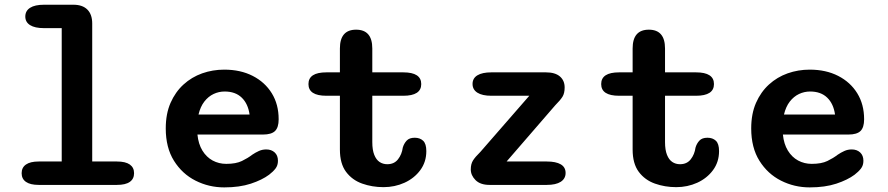

<svg xmlns="http://www.w3.org/2000/svg" viewBox="-20 -782 3754 812"><path d="M144 0Q108 0 89.8 -12.8Q71.5 -25.5 71.5 -49.5Q71.5 -73.5 89.8 -86.2Q108 -99 144 -99H241V-663H166Q127.5 -663 107.2 -675.8Q87 -688.5 87 -712Q87 -736 107.2 -749Q127.5 -762 166 -762H290.5Q329 -762 349.5 -741.5Q370 -721 370 -682.5V-99H474.5Q511 -99 529 -86.2Q547 -73.5 547 -49.5Q547 -25.5 529 -12.8Q511 0 474.5 0Z M928.5 10.5Q863.5 10.5 807 -18Q750.5 -46.5 715.8 -102Q681 -157.5 681 -239Q681 -300.5 701.2 -346.8Q721.5 -393 756 -424.5Q790.5 -456 835 -471.8Q879.5 -487.5 928.5 -487.5Q997 -487.5 1048.8 -461Q1100.5 -434.5 1129.5 -387.5Q1158.5 -340.5 1158.5 -277.5Q1158.5 -243 1143.2 -228Q1128 -213 1092 -213H815Q819 -173 836 -145.2Q853 -117.5 879.2 -103.2Q905.5 -89 937 -89Q978 -89 1003.2 -101.2Q1028.5 -113.5 1046.5 -127.5Q1060.5 -137 1075 -143.5Q1089.5 -150 1106 -150Q1128 -150 1141.8 -137.2Q1155.5 -124.5 1155.5 -102Q1155.5 -82.5 1145 -69Q1134.5 -55.5 1118 -43Q1088.5 -21 1040.8 -5.2Q993 10.5 928.5 10.5ZM819.5 -297.5H1035.5Q1029 -343.5 1002.2 -369.2Q975.5 -395 930 -395Q905.5 -395 883.2 -384.5Q861 -374 844.2 -352.5Q827.5 -331 819.5 -297.5Z M1360.5 -377Q1284.5 -377 1284.5 -426.5Q1284.5 -476 1360.5 -476H1417.5V-577Q1417.5 -656.5 1486 -656.5Q1554.5 -656.5 1554.5 -577V-476H1685.5Q1761.5 -476 1761.5 -426.5Q1761.5 -377 1685.5 -377H1554.5V-181Q1554.5 -148 1562.8 -127.2Q1571 -106.5 1585.2 -97Q1599.5 -87.5 1618 -87.5Q1647 -87.5 1663.2 -108.2Q1679.5 -129 1683.5 -158Q1688.5 -175 1699.8 -187.2Q1711 -199.5 1734 -199.5Q1756 -199.5 1769.5 -186.8Q1783 -174 1783 -143Q1783 -97 1757.5 -62.5Q1732 -28 1690.8 -9.2Q1649.5 9.5 1602 9.5Q1554 9.5 1511.8 -5.5Q1469.5 -20.5 1443.5 -55.2Q1417.5 -90 1417.5 -149.5V-377Z M1971 -65.5Q1971 -88.5 1980.5 -103.5Q1990 -118.5 2011.5 -139.5L2218.5 -377H2058Q2019.5 -377 1999 -390Q1978.5 -403 1978.5 -427Q1978.5 -451 1999 -463.5Q2019.5 -476 2058 -476H2289Q2327.5 -476 2347.8 -458.8Q2368 -441.5 2368 -412Q2368 -387.5 2358.8 -372.8Q2349.5 -358 2328 -336.5L2122.5 -99H2292.5Q2331 -99 2351.5 -87Q2372 -75 2372 -50.5Q2372 -26.5 2351.5 -13.2Q2331 0 2292.5 0H2050.5Q2011.5 0 1991.2 -20.2Q1971 -40.5 1971 -65.5Z M2598.5 -377Q2522.5 -377 2522.5 -426.5Q2522.5 -476 2598.5 -476H2655.5V-577Q2655.5 -656.5 2724 -656.5Q2792.5 -656.5 2792.5 -577V-476H2923.5Q2999.5 -476 2999.5 -426.5Q2999.5 -377 2923.5 -377H2792.5V-181Q2792.5 -148 2800.8 -127.2Q2809 -106.5 2823.2 -97Q2837.5 -87.5 2856 -87.5Q2885 -87.5 2901.2 -108.2Q2917.5 -129 2921.5 -158Q2926.5 -175 2937.8 -187.2Q2949 -199.5 2972 -199.5Q2994 -199.5 3007.5 -186.8Q3021 -174 3021 -143Q3021 -97 2995.5 -62.5Q2970 -28 2928.8 -9.2Q2887.5 9.5 2840 9.5Q2792 9.5 2749.8 -5.5Q2707.5 -20.5 2681.5 -55.2Q2655.5 -90 2655.5 -149.5V-377Z M3404.5 10.5Q3339.5 10.5 3283 -18Q3226.5 -46.5 3191.8 -102Q3157 -157.5 3157 -239Q3157 -300.5 3177.2 -346.8Q3197.5 -393 3232 -424.5Q3266.5 -456 3311 -471.8Q3355.5 -487.5 3404.5 -487.5Q3473 -487.5 3524.8 -461Q3576.5 -434.5 3605.5 -387.5Q3634.5 -340.5 3634.5 -277.5Q3634.5 -243 3619.2 -228Q3604 -213 3568 -213H3291Q3295 -173 3312 -145.2Q3329 -117.5 3355.2 -103.2Q3381.5 -89 3413 -89Q3454 -89 3479.2 -101.2Q3504.5 -113.5 3522.5 -127.5Q3536.5 -137 3551 -143.5Q3565.5 -150 3582 -150Q3604 -150 3617.8 -137.2Q3631.5 -124.5 3631.5 -102Q3631.5 -82.5 3621 -69Q3610.5 -55.5 3594 -43Q3564.5 -21 3516.8 -5.2Q3469 10.5 3404.5 10.5ZM3295.5 -297.5H3511.5Q3505 -343.5 3478.2 -369.2Q3451.5 -395 3406 -395Q3381.5 -395 3359.2 -384.5Q3337 -374 3320.2 -352.5Q3303.5 -331 3295.5 -297.5Z"/></svg>

Font: Sono Monospace SemiBold
Style: Regular
Weight: 600
Designer: Tyler Finck
Foundry: Tyler Finck
Version: Version 2.112